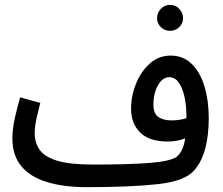

<svg xmlns="http://www.w3.org/2000/svg" viewBox="-20 -750 919 791"><path d="M336 21Q244 21 175 0.5Q106 -20 68.5 -64.5Q31 -109 31 -180Q31 -220 41.5 -265.5Q52 -311 63 -349L146 -326Q140 -303 131.5 -267Q123 -231 123 -201Q123 -161 144 -132Q165 -103 217 -87.5Q269 -72 363 -72Q513 -72 599 -79Q685 -86 709 -105Q735 -127 743 -180Q726 -173 707 -170Q688 -167 671 -167Q595 -167 557.5 -204Q520 -241 520 -302Q520 -355 540.5 -405.5Q561 -456 597.5 -488.5Q634 -521 683 -521Q735 -521 770 -486.5Q805 -452 822.5 -393.5Q840 -335 840 -264Q840 -116 780 -48Q742 -4 631.5 8.5Q521 21 337 21ZM612 -318Q612 -283 632 -268.5Q652 -254 687 -254Q719 -254 748 -263V-270Q748 -315 740 -351.5Q732 -388 716.5 -410Q701 -432 677 -432Q650 -432 631 -399Q612 -366 612 -318ZM681 -623Q658 -623 642.5 -638.5Q627 -654 627 -675Q627 -697 642.5 -713.5Q658 -730 681 -730Q703 -730 718.5 -713.5Q734 -697 734 -675Q734 -654 718.5 -638.5Q703 -623 681 -623Z"/></svg>

Font: Noto Sans Arabic UI Cn Md
Style: Regular
Weight: 500
Width: 3
Designer: Monotype Design Team, Nadine Chahine and Nizar Qandah
Foundry: Monotype Imaging Inc.
Version: Version 2.010; ttfautohint (v1.8.4.7-5d5b)